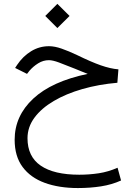

<svg xmlns="http://www.w3.org/2000/svg" viewBox="-20 -641 698 992"><path d="M213.9 -558.6 276.4 -621.1 339.4 -558.6 276.4 -496.1ZM433.1 -259.3Q414.6 -266.6 403.6 -271Q392.6 -275.4 366.7 -286.1Q316.9 -306.2 284.7 -318.1Q252.4 -330.1 232.9 -330.1Q203.1 -330.1 177 -313.7Q150.9 -297.4 131.8 -274.9L119.6 -259.3L58.1 -290L68.4 -305.7Q98.1 -350.1 140.6 -376.2Q183.1 -402.3 233.4 -402.3Q262.7 -402.3 298.8 -389.6Q335 -377 378.4 -356.4Q451.2 -320.8 500.7 -303.5Q550.3 -286.1 591.8 -282.7L586.4 -213.4Q489.7 -205.1 405.5 -180.9Q321.3 -156.7 257.6 -119.1Q193.8 -81.5 158 -33Q122.1 15.6 122.1 73.2Q122.1 168 190.4 214.8Q258.8 261.7 389.6 261.7Q440.9 261.7 490.5 254.2Q540 246.6 587.4 225.6L605.5 291.5Q558.1 313 502 321.8Q445.8 330.6 382.8 330.6Q284.7 330.6 211.2 303.7Q137.7 276.9 96.7 221.7Q55.7 166.5 55.7 81.1Q55.7 -42 151.6 -131.3Q247.6 -220.7 433.1 -259.3Z"/></svg>

Font: Vazir Light FD-WOL
Style: Light-FD-WOL
Weight: 300
Designer: Saber Rastikerdar
Foundry: Saber Rastikerdar
Version: Version 30.1.0